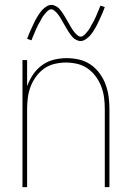

<svg xmlns="http://www.w3.org/2000/svg" viewBox="-20 -766 540 786"><path d="M72 0V-520H91V-413Q100 -438 115 -460.5Q130 -483 152 -499Q174 -515 200 -521.5Q226 -528 253 -528Q279 -528 304.5 -522Q330 -516 351 -501.5Q372 -487 387.5 -466Q403 -445 412 -421Q421 -397 424.5 -371.5Q428 -346 428 -320V0H409V-320Q409 -343 406 -366.5Q403 -390 394.5 -412Q386 -434 372 -453Q358 -472 339 -485.5Q320 -499 296.5 -504.5Q273 -510 250 -510Q227 -510 203.5 -504.5Q180 -499 161 -485.5Q142 -472 128 -453Q114 -434 105.5 -412Q97 -390 94 -366.5Q91 -343 91 -320V0ZM310 -598Q304 -598 298.5 -600Q293 -602 288 -605Q283 -608 279 -612Q275 -616 271.5 -620.5Q268 -625 265 -629.5Q262 -634 259 -638.5Q256 -643 253 -648.5Q250 -654 247 -659Q244 -664 241 -669Q238 -674 235 -679.5Q232 -685 229 -690Q226 -695 223 -699.5Q220 -704 216.5 -708.5Q213 -713 209 -717Q205 -721 200 -724.5Q195 -728 190 -728Q185 -728 181 -725.5Q177 -723 174 -720.5Q171 -718 168 -714Q165 -710 161 -705.5Q157 -701 155.5 -698.5Q154 -696 152 -693Q150 -690 148.5 -686.5Q147 -683 145 -679.5Q143 -676 140.5 -672Q138 -668 136 -664Q134 -660 132 -655.5Q130 -651 127.5 -646Q125 -641 123 -635.5Q121 -630 118.5 -624.5Q116 -619 113.5 -613Q111 -607 109 -601L91 -607Q95 -619 99.5 -629Q104 -639 108 -648Q112 -657 116 -665.5Q120 -674 123.5 -681Q127 -688 131 -694.5Q135 -701 138.5 -706.5Q142 -712 147.5 -719Q153 -726 159.5 -731.5Q166 -737 173.5 -741.5Q181 -746 190 -746Q196 -746 201.5 -744Q207 -742 212 -739Q217 -736 221 -732Q225 -728 228.5 -723.5Q232 -719 235 -714.5Q238 -710 241 -705.5Q244 -701 247 -695.5Q250 -690 253 -685Q256 -680 259 -675Q262 -670 265 -664.5Q268 -659 271 -654Q274 -649 277 -644.5Q280 -640 283.5 -635.5Q287 -631 291 -627Q295 -623 300 -619.5Q305 -616 310 -616Q315 -616 319 -618.5Q323 -621 326 -623.5Q329 -626 332 -630Q335 -634 339 -638.5Q343 -643 344.5 -645.5Q346 -648 348 -651Q350 -654 351.5 -657.5Q353 -661 355 -664.5Q357 -668 359.5 -672Q362 -676 364 -680Q366 -684 368 -688.5Q370 -693 372.5 -698Q375 -703 377 -708.5Q379 -714 381.5 -719.5Q384 -725 386.5 -731Q389 -737 391 -743L409 -737Q405 -725 400.5 -715Q396 -705 392 -696Q388 -687 384 -678.5Q380 -670 376.5 -663Q373 -656 369 -649.5Q365 -643 361.5 -637.5Q358 -632 352.5 -625Q347 -618 340.5 -612.5Q334 -607 326.5 -602.5Q319 -598 310 -598Z"/></svg>

Font: Iosevka Thin
Style: Regular
Weight: 100
Monospace: yes
Designer: Belleve Invis
Foundry: Belleve Invis
Version: Version 32.5.0; ttfautohint (v1.8.4)